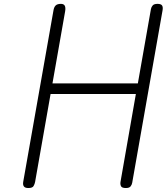

<svg xmlns="http://www.w3.org/2000/svg" viewBox="-20 -948 841 968"><path d="M123 0Q106.5 0 100.5 -8Q94.5 -16 97 -31L249.5 -895Q252 -911.5 260.2 -920Q268.5 -928.5 287 -928.5Q301.5 -928.5 306.5 -919.2Q311.5 -910 308.5 -891.5L244.5 -527.5H675L741 -902.5Q743 -913 750 -920.8Q757 -928.5 774 -928.5Q792 -928.5 797.2 -920.2Q802.5 -912 799.5 -895.5L646.5 -26.5Q645 -17 638.5 -8.5Q632 0 614.5 0Q594.5 0 590 -9.5Q585.5 -19 587.5 -31L665 -474H235L157 -31Q155 -20 149.2 -10Q143.5 0 123 0Z"/></svg>

Font: Edu AU VIC WA NT Hand
Style: Regular
Weight: 400
Designer: Tina and Corey Anderson, Eben Sorkin, Mirko Velimirovic
Foundry: Google for Education
Version: Version 1.001